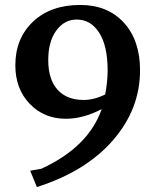

<svg xmlns="http://www.w3.org/2000/svg" viewBox="-20 -703 621 776"><path d="M42 -439Q42 -548 113.5 -615.5Q185 -683 304 -683Q415 -683 480.5 -611.5Q546 -540 546 -419Q546 -262 436.5 -136Q327 -10 129 53L102 -13L147 -21Q337 -108 391 -262Q316 -223 246 -223Q158 -223 100 -283.5Q42 -344 42 -439ZM175 -460Q175 -382 212.5 -340.5Q250 -299 318 -299Q360 -299 405 -321Q415 -373 415 -419Q415 -517 381 -570.5Q347 -624 290 -624Q240 -624 207.5 -579.5Q175 -535 175 -460Z"/></svg>

Font: Khartiya
Style: Bold
Weight: 700
Version: Version 1.0.2